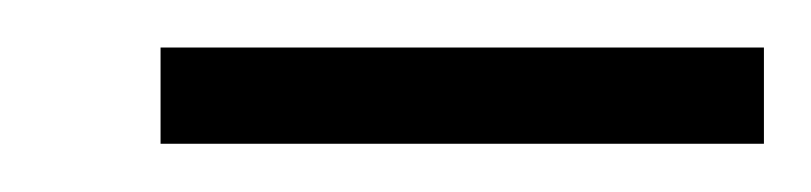

<svg xmlns="http://www.w3.org/2000/svg" viewBox="-20 -617 338 80"><path d="M46.9 -557.1H298.3V-597.2H46.9Z"/></svg>

Font: Meera New
Style: Regular
Weight: 400
Designer: Hussain K H
Foundry: RIT
Version: 1.4.1